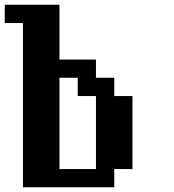

<svg xmlns="http://www.w3.org/2000/svg" viewBox="-20 -789 732 809"><path d="M384.3 -76.7V-384.3H307.6V-461.4H230.5V-76.7ZM76.7 0V-691.9H0V-769H230.5V-538.1H384.3V-461.4H461.4V-384.3H538.1V-76.7H461.4V0Z"/></svg>

Font: Good Old DOS
Style: Regular
Weight: 400
Designer: Vasily Draigo
Foundry: Vasily Draigo
Version: 1.0